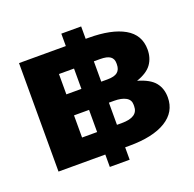

<svg xmlns="http://www.w3.org/2000/svg" viewBox="-139 -901 1103 1091"><g transform="rotate(-20 413.0 -355.0)"><path d="M60 -27V-683H343V-758H463V-683H479Q619 -683 696 -639Q773 -595 773 -506Q773 -455 746.5 -418Q720 -381 656 -359Q729 -338 758.5 -301.5Q788 -265 788 -211Q788 -123 709.5 -75Q631 -27 488 -27H463V48H343V-27ZM252 -547V-424H343V-547ZM500 -547H463V-424H500Q543 -424 561.5 -439.5Q580 -455 580 -486V-494Q580 -520 561.5 -533.5Q543 -547 500 -547ZM252 -163H343V-297H252ZM494 -297H463V-163H493Q591 -163 591 -229V-239Q591 -268 565 -282.5Q539 -297 494 -297Z"/></g></svg>

Font: Special Gothic Expanded One
Style: Regular
Weight: 400
Designer: Alistair McCready
Foundry: Monolith
Version: Version 1.010; ttfautohint (v1.8.4.7-5d5b)